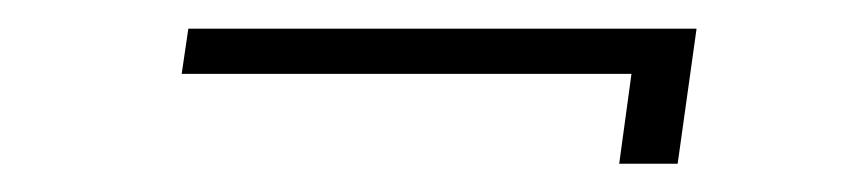

<svg xmlns="http://www.w3.org/2000/svg" viewBox="-20 -264 599 136"><path d="M418.6 -148H460L473.4 -243.7H113.4L108.7 -211.7H427.3Z"/></svg>

Font: Josefin Slab Thin
Style: Italic
Weight: 100
Italic angle: -12°
Designer: Santiago Orozco
Foundry: Typemade
Version: Version 2.000